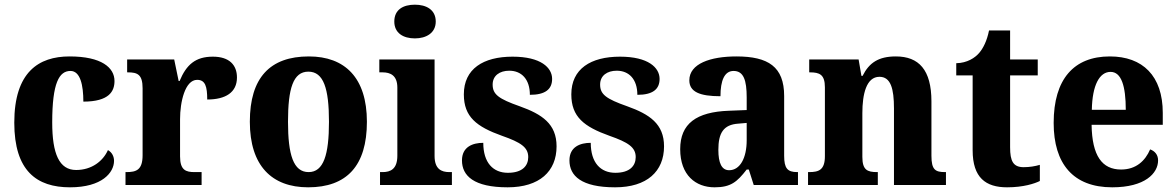

<svg xmlns="http://www.w3.org/2000/svg" viewBox="-20 -790 5023 820"><path d="M279 10C416 10 467 -53 467 -103C467 -121 459 -139 441 -149C420 -102 372 -64 305 -64C233 -64 203 -133 203 -267C203 -437 233 -487 281 -487C323 -487 336 -426 336 -356C447 -356 469 -401 469 -444C469 -501 414 -549 277 -549C145 -549 41 -482 41 -266C41 -60 137 10 279 10Z M516 0H841V-55H811C774 -55 749 -63 749 -122V-281C749 -354 770 -449 822 -449C857 -449 865 -420 865 -365C943 -365 992 -395 992 -459C992 -512 960 -548 889 -548C815 -548 776 -514 747 -444H743L724 -536H523V-481H526C567 -481 589 -472 589 -413V-127C589 -64 562 -55 520 -55H516Z M1296 10C1461 10 1547 -82 1547 -270C1547 -458 1453 -549 1299 -549C1133 -549 1047 -458 1047 -270C1047 -82 1141 10 1296 10ZM1298 -55C1233 -55 1210 -129 1210 -270C1210 -412 1232 -484 1297 -484C1362 -484 1385 -412 1385 -270C1385 -129 1362 -55 1298 -55Z M1752 -626C1800 -626 1841 -649 1841 -698C1841 -749 1800 -770 1752 -770C1702 -770 1664 -749 1664 -698C1664 -649 1702 -626 1752 -626ZM1603 0H1910V-55H1899C1865 -55 1836 -68 1836 -124V-536H1600V-481H1614C1647 -481 1677 -468 1677 -416V-125C1677 -68 1648 -55 1614 -55H1603Z M2148 10C2284 10 2357 -58 2357 -165C2357 -261 2295 -302 2200 -336C2109 -368 2084 -387 2084 -429C2084 -467 2114 -488 2155 -488C2207 -488 2243 -452 2243 -385C2309 -385 2338 -409 2338 -453C2338 -501 2290 -548 2169 -548C2044 -548 1961 -496 1961 -387C1961 -291 2015 -249 2124 -210C2204 -182 2236 -161 2236 -119C2236 -82 2211 -52 2149 -52C2086 -52 2044 -95 2044 -180C1999 -180 1953 -163 1953 -105C1953 -39 2004 10 2148 10Z M2607 10C2743 10 2816 -58 2816 -165C2816 -261 2754 -302 2659 -336C2568 -368 2543 -387 2543 -429C2543 -467 2573 -488 2614 -488C2666 -488 2702 -452 2702 -385C2768 -385 2797 -409 2797 -453C2797 -501 2749 -548 2628 -548C2503 -548 2420 -496 2420 -387C2420 -291 2474 -249 2583 -210C2663 -182 2695 -161 2695 -119C2695 -82 2670 -52 2608 -52C2545 -52 2503 -95 2503 -180C2458 -180 2412 -163 2412 -105C2412 -39 2463 10 2607 10Z M3032 10C3101 10 3128 -13 3169 -66H3178L3199 0H3388V-55H3385C3343 -55 3329 -71 3329 -125V-380C3329 -505 3261 -549 3125 -549C3014 -549 2924 -518 2924 -447C2924 -398 2968 -379 3057 -379C3057 -446 3074 -487 3113 -487C3156 -487 3169 -447 3169 -374V-320L3093 -317C2954 -312 2885 -262 2885 -153C2885 -42 2951 10 3032 10ZM3094 -63C3062 -63 3048 -94 3048 -150C3048 -221 3069 -258 3134 -262L3169 -265V-191C3169 -114 3140 -63 3094 -63Z M3431 0H3729V-55H3726C3684 -55 3663 -64 3663 -120V-307C3663 -388 3680 -462 3736 -462C3784 -462 3798 -412 3798 -327V0H4020V-55H4017C3975 -55 3958 -64 3958 -125V-357C3958 -492 3904 -549 3806 -549C3732 -549 3692 -522 3664 -466H3659L3647 -536H3436V-481H3439C3480 -481 3503 -472 3503 -417V-123C3503 -64 3477 -55 3435 -55H3431Z M4281 10C4351 10 4399 -6 4421 -17V-86C4401 -80 4377 -76 4352 -76C4307 -76 4294 -102 4294 -161V-468H4412V-536H4294V-660H4204C4195 -615 4179 -584 4162 -564C4144 -543 4111 -521 4064 -520V-468H4134V-148C4134 -31 4190 10 4281 10Z M4730 10C4870 10 4926 -50 4926 -105C4926 -129 4912 -145 4892 -152C4871 -103 4832 -66 4768 -66C4687 -66 4644 -124 4642 -257H4946V-308C4946 -466 4860 -549 4720 -549C4567 -549 4480 -453 4480 -265C4480 -91 4563 10 4730 10ZM4788 -321H4643C4645 -427 4676 -483 4723 -483C4769 -483 4788 -423 4788 -321Z"/></svg>

Font: Noto Serif Armenian SemiCondensed
Style: Bold
Weight: 700
Width: 4
Designer: Monotype Design Team
Foundry: Monotype Imaging Inc.
Version: Version 2.008